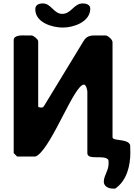

<svg xmlns="http://www.w3.org/2000/svg" viewBox="-20 -914 781 1121"><path d="M586 147C586 174 614 187 637 187H653C721 140 741 53 741 -23C741 -30 740 -60 740 -67C726 -107 637 -88 637 -113V-667C637 -683 614 -702 600 -707H557C518 -707 489 -711 467 -673L240 -300C233 -288 230 -286 220 -286C216 -286 203 -287 203 -293V-673C203 -685 177 -704 167 -707H130C115 -707 60 -712 60 -680V-20L80 0H187C188 0 197 -5 200 -7C290 -74 414 -420 470 -420C485 -420 490 -381 490 -380V-20C490 25 591 -14 613 20C614 23 614 40 614 43C614 81 586 112 586 147ZM186 -860C186 -782 285 -753 347 -753C408 -753 507 -785 507 -864C507 -887 482 -894 464 -894C410 -894 397 -833 343 -833C294 -833 279 -894 230 -894C208 -894 186 -886 186 -860Z"/></svg>

Font: Asimov Print
Style: C
Weight: 500
Designer: Google
Version: Version 2.000980: 2014